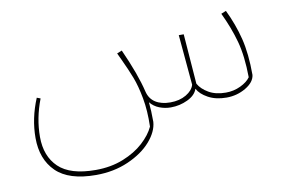

<svg xmlns="http://www.w3.org/2000/svg" viewBox="-68 -491 1259 842"><g transform="rotate(-10 562.0 -70.0)"><path d="M1048 -78Q1044 -46 1005 -23Q966 0 919 0Q872 0 838 -18.5Q804 -37 791 -62Q782 -34 746.5 -17Q711 0 671 0Q645 0 620.5 -9.5Q596 -19 580 -39Q584 -1 584 49Q581 92 543.5 135Q506 178 441 206.5Q376 235 297 235Q176 235 119.5 179.5Q63 124 63 29Q63 -58 99 -144L115 -138Q83 -55 83 28Q83 114 134.5 163.5Q186 213 299 213Q367 213 422 191Q477 169 513.5 135.5Q550 102 566 67Q568 -4 557.5 -60.5Q547 -117 532 -156Q517 -195 493 -246Q489 -255 485.5 -262Q482 -269 480 -274L502 -283Q554 -168 573 -88Q581 -55 607 -38.5Q633 -22 673 -22Q714 -22 743.5 -39.5Q773 -57 780 -82L760 -306H782L799 -83Q813 -58 844 -40Q875 -22 920 -22Q955 -22 985.5 -36.5Q1016 -51 1030 -71Q1029 -166 1011 -231.5Q993 -297 960 -366L982 -375Q1014 -309 1031 -241Q1048 -173 1048 -78Z"/></g></svg>

Font: FiraGO Thin
Style: Italic
Weight: 100
Italic angle: -8°
Designer: bBox Type GmbH
Foundry: bBox Type GmbH
Version: Version 1.001